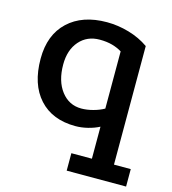

<svg xmlns="http://www.w3.org/2000/svg" viewBox="-102 -542 751 840"><g transform="rotate(15 273.0 -121.5)"><path d="M277 215V136H370V-9Q347 3 318.5 10Q290 17 263 17Q158 17 99 -48Q40 -113 40 -229Q40 -337 104.5 -397.5Q169 -458 280 -458Q330 -458 380 -443.5Q430 -429 470 -401V136H546V215ZM268 -64Q293 -64 321 -71.5Q349 -79 370 -91V-350Q351 -362 326 -369Q301 -376 269 -376Q212 -376 177 -336Q142 -296 142 -230Q142 -155 177 -109.5Q212 -64 268 -64Z"/></g></svg>

Font: Podkova SemiBold
Style: Regular
Weight: 600
Designer: Ilya Yudin
Foundry: Cyreal (www.cyreal.org)
Version: Version 2.103